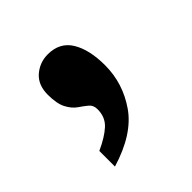

<svg xmlns="http://www.w3.org/2000/svg" viewBox="-98 -235 469 469"><g transform="rotate(-45 136.5 -1.0)"><path d="M47 100Q80 85 98 68.5Q116 52 116 25Q116 11 107 3.5Q98 -4 85.5 -12.5Q73 -21 64 -38Q55 -55 55 -86Q55 -120 76 -138Q97 -156 125 -156Q166 -156 185.5 -124Q205 -92 205 -38Q205 24 169 76Q133 128 47 154Z"/></g></svg>

Font: Noto Serif Thai ExtraCondensed Black
Style: Regular
Weight: 900
Width: 2
Designer: Monotype Design Team
Foundry: Monotype Imaging Inc.
Version: Version 2.002; ttfautohint (v1.8.4.7-5d5b)